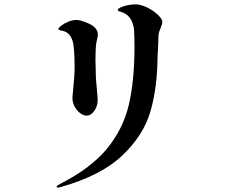

<svg xmlns="http://www.w3.org/2000/svg" viewBox="-20 -797 1040 875"><path d="M238 54Q238 51 242.5 48Q247 45 254 41Q394 -30 467.5 -119.5Q541 -209 567 -319Q593 -429 593 -589Q593 -614 591 -658Q590 -678 581.5 -698.5Q573 -719 556 -731Q544 -739 534 -742Q524 -745 520.5 -746.5Q517 -748 517 -752Q517 -760 544 -768.5Q571 -777 596 -777Q612 -777 618 -775Q656 -765 688 -739.5Q720 -714 720 -696Q720 -689 712 -669Q702 -647 702 -632Q702 -611 700 -573Q698 -549 698 -538Q697 -399 666 -290.5Q635 -182 538.5 -89.5Q442 3 258 55Q243 58 243 58Q238 58 238 54ZM310 -352 312 -374Q320 -449 320 -492Q320 -583 310 -613Q297 -653 258 -658Q246 -660 246 -665Q246 -670 259 -680Q272 -690 291 -698Q310 -706 328 -706Q339 -706 348 -703Q392 -690 409 -674.5Q426 -659 426 -640Q426 -632 423 -620.5Q420 -609 419 -602Q415 -575 415 -526Q415 -499 417 -443L421 -395Q425 -357 425 -340Q425 -314 410 -292Q395 -270 373 -270Q361 -270 346 -281Q331 -292 320.5 -310.5Q310 -329 310 -352Z"/></svg>

Font: Shippori Mincho
Style: Bold
Weight: 700
Designer: FONTDASU
Foundry: FONTDASU / Google Inc. / but / Adobe
Version: Version 3.110; ttfautohint (v1.8.3)